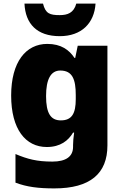

<svg xmlns="http://www.w3.org/2000/svg" viewBox="-20 -807 683 1067"><path d="M511 -787H404C390 -735 355 -723 312 -723C257 -723 233 -731 219 -787H116C121 -675 185 -606 312 -606C433 -606 504 -678 511 -787ZM243 -563C124 -563 42 -463 42 -276C42 -89 122 10 240 10C316 10 360 -26 386 -70H392C388 -43 386 -18 386 -1V9C386 62 348 91 271 91C184 91 133 77 66 49V208C129 232 193 240 282 240C482 240 577 157 577 1V-553H412L398 -485H394C365 -529 320 -563 243 -563ZM315 -415C383 -415 401 -365 401 -279V-256C401 -177 380 -138 318 -138C262 -138 236 -177 236 -273C236 -366 262 -415 315 -415Z"/></svg>

Font: Noto Sans Myanmar UI Black
Style: Regular
Weight: 900
Designer: Monotype Design Team
Foundry: Monotype Imaging Inc.
Version: Version 2.103